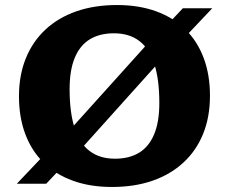

<svg xmlns="http://www.w3.org/2000/svg" viewBox="-20 -731 911 764"><path d="M227 -179.5 585 -577 631.5 -617.5 707.5 -698H824.5L694 -560L644 -518.5L286.5 -120.5L240 -80.5L164 0H47L177.5 -137.5ZM445.5 -711Q532.5 -711 601.2 -686Q670 -661 717.8 -614Q765.5 -567 790.5 -500.2Q815.5 -433.5 815.5 -350Q815.5 -266 788.5 -199Q761.5 -132 710.2 -84.5Q659 -37 587.2 -12Q515.5 13 425.5 13Q338.5 13 269.8 -12Q201 -37 153.2 -84Q105.5 -131 80.5 -197.8Q55.5 -264.5 55.5 -348Q55.5 -432 82.8 -499Q110 -566 161 -613.5Q212 -661 284 -686Q356 -711 445.5 -711ZM437.5 -99.5Q494 -99.5 533.2 -123.2Q572.5 -147 593.2 -196.2Q614 -245.5 614 -321.5Q614 -415 594 -476.5Q574 -538 534 -568.2Q494 -598.5 433.5 -598.5Q377 -598.5 337.8 -574.8Q298.5 -551 277.8 -501.8Q257 -452.5 257 -376.5Q257 -283 277 -221.5Q297 -160 337 -129.8Q377 -99.5 437.5 -99.5Z"/></svg>

Font: Newsreader 9pt
Style: Bold
Weight: 700
Designer: Hugues Gentile
Foundry: Production Type
Version: Version 1.003